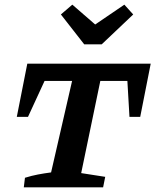

<svg xmlns="http://www.w3.org/2000/svg" viewBox="-20 -803 666 823"><path d="M626 -530 581 -302H535L526 -456H410L328 -61L431 -45L422 0H82L87 -41Q116 -50 142.5 -55Q169 -60 199 -64L289 -456H171L100 -302H52L97 -530ZM341 -613 241 -741 290 -783 388 -698 513 -783 551 -741 416 -613Z"/></svg>

Font: Piazzolla SC SemiBold
Style: Italic
Weight: 600
Italic angle: -11.3°
Designer: Juan Pablo del Peral
Foundry: Huerta Tipografica
Version: Version 1.330